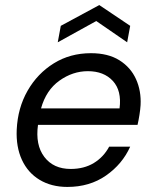

<svg xmlns="http://www.w3.org/2000/svg" viewBox="-20 -726 610 758"><path d="M246 12Q183 12 136.5 -16Q90 -44 66.5 -95Q43 -146 46 -214Q50 -300 89 -368Q128 -436 192.5 -476Q257 -516 339 -516Q407 -516 451.5 -488Q496 -460 517 -413.5Q538 -367 535 -311Q534 -294 530.5 -272Q527 -250 523 -233H130Q119 -154 155 -106.5Q191 -59 259 -59Q312 -59 350.5 -82.5Q389 -106 411 -147H494Q463 -78 398.5 -33Q334 12 246 12ZM327 -445Q267 -445 214.5 -407.5Q162 -370 142 -298H452Q461 -368 425.5 -406.5Q390 -445 327 -445ZM208 -559 220 -624 372 -706 494 -624 482 -559 360 -643Z"/></svg>

Font: DM Sans Italic
Style: Regular
Weight: 400
Italic angle: -10°
Designer: Colophon Foundry, Jonny Pinhorn
Foundry: Colophon Foundry
Version: Version 4.004; ttfautohint (v1.8.4.7-5d5b)